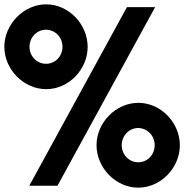

<svg xmlns="http://www.w3.org/2000/svg" viewBox="-82 -856 849 885"><path d="M-62 -640C-62 -536 27 -445 131 -445C235 -445 322 -536 322 -640C322 -744 235 -836 131 -836C27 -836 -62 -744 -62 -640ZM53 0H183L633 -823H503ZM54 -640C54 -684 88 -719 130 -719C173 -719 206 -684 206 -640C206 -597 173 -562 130 -562C88 -562 54 -597 54 -640ZM363 -187C363 -83 451 9 555 9C660 9 747 -83 747 -187C747 -290 660 -382 556 -382C451 -382 363 -290 363 -187ZM479 -187C479 -230 513 -266 555 -266C598 -265 631 -230 631 -187C631 -143 598 -108 555 -108C513 -108 479 -143 479 -187Z"/></svg>

Font: Rabbid Highway Sign IV
Style: Bd
Weight: 400
Foundry: Cannot Into Space Fonts
Version: Version 0.277